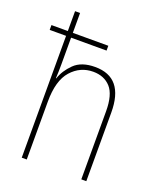

<svg xmlns="http://www.w3.org/2000/svg" viewBox="-141 -848 781 936"><g transform="rotate(20 250.0 -380.0)"><path d="M111 -300Q111 -410 157 -461.5Q203 -513 270 -513Q327 -513 360.5 -476Q394 -439 394 -353V0H420V-356Q420 -538 271 -538Q200 -538 162.5 -501Q125 -464 111 -421H109Q110 -440 110.5 -456Q111 -472 111 -494V-632H295V-657H111V-760H85V-657H0V-632H85V0H111Z"/></g></svg>

Font: Noto Sans Mono UI Condensed Thin
Style: Regular
Weight: 250
Width: 3
Designer: Monotype Design team
Foundry: Monotype Imaging Inc.
Version: 1.000